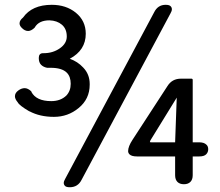

<svg xmlns="http://www.w3.org/2000/svg" viewBox="-20 -743 929 810"><path d="M341.8 -600.6Q341.8 -531.2 274.4 -495.1Q307.6 -483.4 331.1 -458Q358.4 -429.7 358.4 -388.7Q358.4 -386.7 358.4 -385.7Q358.4 -325.2 311.5 -287.1Q266.6 -250 207.5 -250Q148.4 -250 104.5 -273.4Q104.5 -273.4 103.5 -273.4Q61.5 -297.9 54.7 -311.5Q43 -325.2 43 -336.9Q43 -350.6 56.6 -360.8Q70.3 -371.1 84 -371.1Q97.7 -371.1 112.3 -357.4Q112.3 -356.4 112.3 -355.5Q132.8 -316.4 196.3 -316.4Q235.4 -316.4 259.8 -339.8Q278.3 -359.4 278.3 -389.6Q278.3 -419.9 261.7 -436.5Q241.2 -457 193.4 -457H179.7Q179.7 -457 178.7 -457Q163.1 -460 153.3 -469.7Q143.6 -479.5 143.6 -498.5Q143.6 -517.6 160.2 -518.6Q162.1 -518.6 164.1 -518.6Q203.1 -518.6 232.4 -539.1Q261.7 -559.6 261.7 -588.9Q261.7 -621.1 241.2 -638.7Q220.7 -656.2 188.5 -657.2Q144.5 -657.2 127 -627.9Q127 -627 126 -626Q111.3 -612.3 98.6 -612.3Q84 -612.3 71.3 -626Q62.5 -634.8 62.5 -644.5Q62.5 -657.2 77.1 -668.9Q115.2 -722.7 198.2 -722.7Q258.8 -722.7 299.8 -689.5Q341.8 -655.3 341.8 -600.6ZM274.4 46.9Q259.8 46.9 254.4 41.5Q249 36.1 249 28.8Q249 21.5 254.9 11.7L629.9 -690.4Q645.5 -722.7 678.7 -722.7Q693.4 -722.7 699.2 -717.3Q705.1 -711.9 705.1 -704.1Q705.1 -696.3 699.2 -686.5Q699.2 -686.5 324.2 15.6Q308.6 46.9 274.4 46.9ZM619.1 -142.6H718.8L725.6 -331.1L614.3 -150.4L612.3 -143.6Q613.3 -142.6 619.1 -142.6ZM718.8 -3.9V-83H558.6Q535.2 -83 526.4 -91.8Q520.5 -97.7 520.5 -105.5Q520.5 -125 539.1 -153.3L686.5 -379.9Q706.1 -411.1 743.2 -411.1Q744.1 -411.1 745.1 -411.1H788.1Q790 -411.1 791.5 -409.7Q793 -408.2 793 -406.2V-142.6H820.3Q840.8 -142.6 850.6 -132.8Q858.4 -126 858.4 -113.3Q858.4 -100.6 849.6 -91.8Q840.8 -83 820.3 -83H793V-3.9Q793 14.6 783.2 24.4Q773.4 34.2 755.9 34.2Q738.3 34.2 728.5 24.4Q718.8 14.6 718.8 -3.9Z"/></svg>

Font: TaiwanPearl
Style: Regular
Weight: 400
Version: Version 2.102